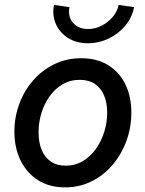

<svg xmlns="http://www.w3.org/2000/svg" viewBox="-20 -768 602 795"><path d="M249 7.8Q184.1 7.8 137.2 -22.2Q90.3 -52.2 64.9 -104.2Q39.6 -156.2 39.6 -222.7Q39.6 -282.7 59.8 -337.6Q80.1 -392.6 117.2 -435.1Q154.3 -477.5 204.8 -502.2Q255.4 -526.9 316.4 -526.9Q381.8 -526.9 428.2 -498Q474.6 -469.2 499.3 -418.5Q523.9 -367.7 523.9 -301.8Q523.9 -241.2 503.9 -185.8Q483.9 -130.4 447.3 -86.7Q410.6 -43 360.1 -17.6Q309.6 7.8 249 7.8ZM252 -82Q291 -82 322.8 -100.8Q354.5 -119.6 377.2 -151.6Q399.9 -183.6 411.9 -222.7Q423.8 -261.7 423.8 -301.3Q423.8 -342.3 410.9 -373Q397.9 -403.8 372.6 -420.7Q347.2 -437.5 310.1 -437.5Q270.5 -437.5 238.8 -418.7Q207 -399.9 184.8 -368.4Q162.6 -336.9 151.1 -298.3Q139.6 -259.8 139.6 -220.2Q139.6 -179.2 152.3 -147.9Q165 -116.7 190.2 -99.4Q215.3 -82 252 -82ZM343.8 -588.9Q296.4 -588.9 261.7 -610.8Q227.1 -632.8 211.2 -668.9Q195.3 -705.1 203.6 -747.6L267.6 -738.3Q260.3 -699.2 282.2 -673.6Q304.2 -647.9 344.7 -647.9Q374.5 -647.9 401.4 -661.9Q428.2 -675.8 447.3 -698.7Q466.3 -721.7 471.2 -747.6L535.2 -738.3Q526.9 -695.3 498.8 -661.6Q470.7 -627.9 429.9 -608.4Q389.2 -588.9 343.8 -588.9Z"/></svg>

Font: Reddit Sans Medium
Style: Italic
Weight: 500
Italic angle: -11.25°
Designer: Stephen Hutchings
Version: Version 1.013